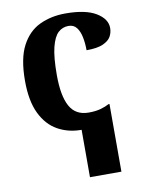

<svg xmlns="http://www.w3.org/2000/svg" viewBox="-88 -612 702 914"><g transform="rotate(-10 263.5 -155.0)"><path d="M272 239V10H271Q208 10 157 -18.5Q106 -47 76.5 -108Q47 -169 47 -266Q47 -374 79.5 -435.5Q112 -497 167.5 -523Q223 -549 292 -549Q389 -549 439.5 -518.5Q490 -488 490 -444Q490 -422 479.5 -403Q469 -384 441 -371.5Q413 -359 361 -359Q361 -393 355 -422.5Q349 -452 335 -470Q321 -488 296 -488Q267 -488 246 -468.5Q225 -449 213 -401Q201 -353 201 -267Q201 -166 229 -115.5Q257 -65 320 -65Q354 -65 378.5 -72Q403 -79 419 -88H424V239Z"/></g></svg>

Font: Noto Serif
Style: Bold
Weight: 700
Designer: Monotype Design Team
Foundry: Monotype Imaging Inc.
Version: Version 2.014